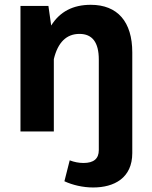

<svg xmlns="http://www.w3.org/2000/svg" viewBox="-20 -558 647 815"><path d="M208.5 -307.1C225.6 -378.4 262.2 -414.1 317.4 -414.1C372.1 -414.1 399.4 -377.9 399.4 -305.2V79.1C399.4 115.7 377.9 133.8 334.5 133.8C314.5 133.8 294.9 129.9 275.9 122.6L253.4 211.4C288.1 227.5 332 237.8 375.5 237.8C464.4 237.8 541.5 197.8 541.5 91.8V-335.4C541.5 -465.8 479 -537.6 365.2 -537.6C289.6 -537.6 233.9 -508.3 197.3 -449.7L185.5 -532.7H66.9V0H208.5Z"/></svg>

Font: Estedad Bold
Style: Regular
Weight: 700
Designer: Amin Abedi
Version: Version 7.3